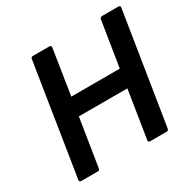

<svg xmlns="http://www.w3.org/2000/svg" viewBox="-147 -802 949 949"><g transform="rotate(-30 327.5 -327.5)"><path d="M55.1 0Q42.4 0 44.4 -11.7L144.1 -643.3Q145.4 -655 156.5 -655H249.8Q262.5 -655 260.5 -643.3L220.2 -385.9H497L538 -643.3Q540 -655 550.4 -655H643.7Q649.7 -655 652.5 -652Q655.4 -649 654.4 -643.3L554 -11.7Q552 0 542 0H448.4Q435.7 0 437.7 -11.7L480.6 -282.6H203.7L160.8 -11.7Q158.8 0 149.1 0Z"/></g></svg>

Font: Sofia Sans Hairline
Style: Italic
Weight: 1
Italic angle: -9°
Designer: Botio Nikoltchev, Ani Petrova
Foundry: lettersoup
Version: Version 4.102